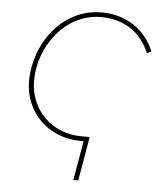

<svg xmlns="http://www.w3.org/2000/svg" viewBox="-50 -570 676 776"><g transform="rotate(5 287.5 -182.5)"><path d="M291 0H304L276 160H296L327 -19H294C171 -19 83 -110 83 -227C83 -361 181 -506 332 -506C424 -506 494 -459 528 -376L545 -386C510 -470 433 -525 332 -525C169 -525 63 -372 63 -223C63 -96 162 0 291 0Z"/></g></svg>

Font: Fixel Display 20240404 Thin
Style: Italic
Weight: 100
Italic angle: -10°
Designer: AlfaBravo + MacPaw
Foundry: Kyrylo Tkachov, Marchela Mozhyna, Serhii Makarenko, Maria Weinstein, Zakhar Kryvoshyya
Version: Version 1.211;Glyphs 3.2 (3225)